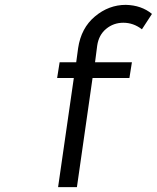

<svg xmlns="http://www.w3.org/2000/svg" viewBox="-20 -766 642 786"><path d="M213.9 -446.8 224.1 -511.2H292L299.8 -568.8Q312 -651.4 368.7 -698.7Q425.3 -746.1 495.1 -746.1Q559.1 -744.6 602.1 -709L561 -646Q526.4 -672.9 484.9 -672.9Q444.8 -672.9 414.6 -647.9Q384.3 -623 377.9 -579.1L369.1 -511.2H520L509.8 -446.8H358.9L294.9 0H217.8L282.2 -446.8Z"/></svg>

Font: Trueno Light
Style: Italic
Weight: 300
Designer: Julieta Ulanovsky
Foundry: Julieta Ulanovsky
Version: Version 3.001b | FøM Fix